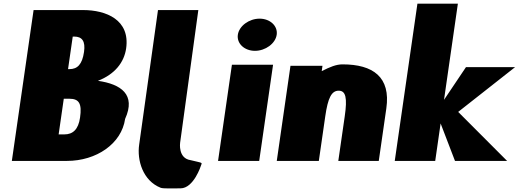

<svg xmlns="http://www.w3.org/2000/svg" viewBox="-20 -880 2837 1050"><path d="M163.7 -825 44.8 0H345.7C507.4 0 644.7 -94 664.3 -230C724.7 -363 641.7 -420 515.5 -438C608.2 -474 658.8 -539 669.8 -615C692.4 -772 560 -825 434.6 -825ZM352.1 -502 377.8 -680H385.7C428.9 -680 448 -655 439.5 -596C429.6 -527 402.8 -502 360.1 -502ZM300.7 -145 328.8 -340H359.9C412.6 -340 428.8 -313 417.8 -237C408.5 -172 378.7 -145 331.8 -145Z M844 -825 741.2 -90C728.3 -4.6 760.9 108.4 858.9 147C872.4 152.3 927.3 150 967.3 150C1039.6 149.7 1078.9 26 1078.9 26C1085.2 7 1092.6 13 1023.1 -4C952.8 -13.7 965 -99 965 -99L1064.6 -825Z M1172.5 0H1397.5L1473.3 -526H1248.3ZM1280.7 -690C1273.8 -642 1316.8 -602 1374.2 -602C1431.8 -602 1486.3 -642 1493.2 -690C1500.1 -738 1457.1 -778 1399.6 -778C1342.1 -778 1287.6 -738 1280.7 -690Z M1723.6 0 1758.8 -244C1773.3 -345 1793.2 -384 1832.2 -384C1871.2 -384 1879.9 -345 1865.3 -244L1830.1 0H2051.4L2092.7 -287C2117.5 -459 2020 -528 1853 -528C1818.8 -528 1784.6 -514 1739.4 -491L1743.5 -520H1568.5L1493.6 0Z M2797.1 -513H2528.4L2408.2 -334L2484 -860H2262.8L2138.8 0H2360.1L2389.6 -205L2468.2 0H2753.2L2485.7 -268Z"/></svg>

Font: Blink
Style: WideObl
Weight: 400
Designer: Mew Too
Foundry: Cannot Into Space Fonts
Version: Version 001.000